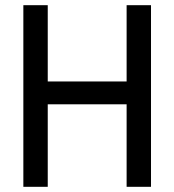

<svg xmlns="http://www.w3.org/2000/svg" viewBox="-20 -720 672 740"><path d="M164 0H70V-700H164V-406H468V-700H562V0H468V-318H164Z"/></svg>

Font: Baumans
Style: Regular
Weight: 400
Designer: Henadij Zarechnjuk
Foundry: Cyreal (www.cyreal.org)
Version: Version 001.002